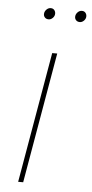

<svg xmlns="http://www.w3.org/2000/svg" viewBox="-52 -729 365 761"><g transform="rotate(5 131.0 -348.5)"><path d="M140 -520H160L70 0H50ZM218 -671Q218 -681 225.5 -689Q233 -697 243 -697Q252 -697 257 -691Q262 -685 262 -677Q262 -667 254.5 -659.5Q247 -652 238 -652Q229 -652 223.5 -657.5Q218 -663 218 -671ZM94 -671Q94 -681 101.5 -689Q109 -697 119 -697Q128 -697 133 -691Q138 -685 138 -677Q138 -667 130.5 -659.5Q123 -652 114 -652Q105 -652 99.5 -657.5Q94 -663 94 -671Z"/></g></svg>

Font: Fixel Italic Variable Display Thin
Style: Italic
Weight: 100
Italic angle: -10°
Designer: AlfaBravo + MacPaw
Foundry: Kyrylo Tkachov, Marchela Mozhyna, Serhii Makarenko, Maria Weinstein, Zakhar Kryvoshyya
Version: Version 1.210;Glyphs 3.2 (3217)